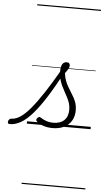

<svg xmlns="http://www.w3.org/2000/svg" viewBox="-252 -1080 890 1650"><g transform="rotate(5 193.0 -255.0)"><path d="M-147 17Q-158 17 -161.5 9.5Q-165 2 -162.5 -7Q-160 -16 -152.5 -23.5Q-145 -31 -133 -31Q-99 -31 -59 -57.5Q-19 -84 28 -140Q75 -196 132.5 -283.5Q190 -371 260 -493L290 -477Q219 -343 159.5 -249Q100 -155 48 -96Q-4 -37 -51.5 -10Q-99 17 -147 17ZM223 19Q179 19 142.5 6.5Q106 -6 86 -25Q78 -32 78 -40Q78 -48 87 -57Q96 -66 103 -66Q110 -66 121 -58Q141 -45 167.5 -36Q194 -27 224 -27Q286 -27 319.5 -59.5Q353 -92 353 -151Q353 -179 345.5 -204Q338 -229 325.5 -253Q313 -277 299.5 -301.5Q286 -326 273.5 -352.5Q261 -379 253.5 -408.5Q246 -438 246 -473Q246 -514 258.5 -534.5Q271 -555 297 -555Q312 -555 318 -547Q324 -539 324 -530Q324 -517 316.5 -502.5Q309 -488 289 -461Q292 -429 301.5 -402Q311 -375 324.5 -351Q338 -327 352.5 -304.5Q367 -282 380 -258.5Q393 -235 401 -209Q409 -183 409 -151Q409 -72 358.5 -26.5Q308 19 223 19ZM0 510H550V520H0ZM0 -20H550V0H0ZM0 -505H550V-500H0ZM0 -1030H550V-1020H0Z"/></g></svg>

Font: Playwrite CO Guides
Style: Regular
Weight: 400
Designer: Veronika Burian, José Scaglione
Foundry: TypeTogether
Version: Version 1.003